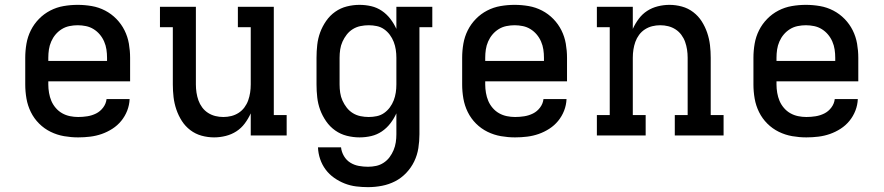

<svg xmlns="http://www.w3.org/2000/svg" viewBox="-20 -558 3640 791"><path d="M302 8Q273 8 244 3Q215 -2 188.5 -15Q162 -28 141 -49Q120 -70 107 -96.5Q94 -123 89 -152Q84 -181 84 -210V-320Q84 -349 89 -378Q94 -407 107 -433Q120 -459 140.5 -480Q161 -501 187 -514.5Q213 -528 242 -533Q271 -538 300 -538Q329 -538 358 -533Q387 -528 413 -514.5Q439 -501 459.5 -480Q480 -459 493 -433Q506 -407 511 -378Q516 -349 516 -320V-223H179V-210Q179 -193 182 -175.5Q185 -158 191.5 -142.5Q198 -127 209.5 -113.5Q221 -100 236 -91.5Q251 -83 268 -79.5Q285 -76 302 -76Q321 -76 340 -79Q359 -82 376 -90.5Q393 -99 405 -115Q417 -131 419 -150H514Q513 -125 504 -102Q495 -79 479.5 -60Q464 -41 443 -27.5Q422 -14 399 -6Q376 2 351.5 5Q327 8 302 8ZM421 -307V-320Q421 -337 418.5 -354Q416 -371 409 -387Q402 -403 391 -416Q380 -429 365.5 -438Q351 -447 334 -450.5Q317 -454 300 -454Q283 -454 266 -450.5Q249 -447 234.5 -438Q220 -429 209 -416Q198 -403 191 -387Q184 -371 181.5 -354Q179 -337 179 -320V-307Z M862 8Q836 8 810.5 1Q785 -6 764 -22Q743 -38 729 -60Q715 -82 706.5 -107Q698 -132 695 -158Q692 -184 692 -210V-446H639V-530H787V-210Q787 -193 789.5 -176.5Q792 -160 797.5 -144.5Q803 -129 813 -115.5Q823 -102 837 -93Q851 -84 867 -80Q883 -76 900 -76Q917 -76 933 -80Q949 -84 963 -93Q977 -102 987 -115.5Q997 -129 1002.5 -144.5Q1008 -160 1010.5 -176.5Q1013 -193 1013 -210V-446H960V-530H1108V-84H1161V0H1013V-91Q1003 -69 988.5 -49.5Q974 -30 954 -17Q934 -4 910 2Q886 8 862 8Z M1496 213Q1472 213 1447.5 210Q1423 207 1400 198Q1377 189 1356.5 174.5Q1336 160 1321.5 140.5Q1307 121 1299 97.5Q1291 74 1290 49H1385Q1387 68 1397 85Q1407 102 1423 112Q1439 122 1458 125.5Q1477 129 1496 129Q1513 129 1529.5 125.5Q1546 122 1560.5 112.5Q1575 103 1585 89.5Q1595 76 1601.5 60.5Q1608 45 1610.5 28.5Q1613 12 1613 -5V-91Q1603 -69 1588 -49.5Q1573 -30 1553 -16.5Q1533 -3 1509.5 2.5Q1486 8 1461 8Q1435 8 1409 1.5Q1383 -5 1361 -20.5Q1339 -36 1323.5 -58.5Q1308 -81 1299 -105.5Q1290 -130 1287 -156.5Q1284 -183 1284 -210V-320Q1284 -347 1287 -373.5Q1290 -400 1299 -424.5Q1308 -449 1323.5 -471.5Q1339 -494 1361 -509.5Q1383 -525 1409 -531.5Q1435 -538 1461 -538Q1486 -538 1509.5 -532.5Q1533 -527 1553 -513.5Q1573 -500 1588 -480.5Q1603 -461 1613 -439V-530H1761V-446H1708V-5Q1708 24 1703.5 52.5Q1699 81 1686.5 107Q1674 133 1653.5 154.5Q1633 176 1607.5 189Q1582 202 1553.5 207.5Q1525 213 1496 213ZM1499 -76Q1516 -76 1532.5 -79.5Q1549 -83 1562.5 -92.5Q1576 -102 1586 -115.5Q1596 -129 1602 -144.5Q1608 -160 1610.5 -176.5Q1613 -193 1613 -210V-320Q1613 -337 1610.5 -353.5Q1608 -370 1602 -385.5Q1596 -401 1586 -414.5Q1576 -428 1562.5 -437.5Q1549 -447 1532.5 -450.5Q1516 -454 1499 -454Q1482 -454 1465 -450.5Q1448 -447 1433.5 -438Q1419 -429 1408.5 -415.5Q1398 -402 1391 -386.5Q1384 -371 1381.5 -354Q1379 -337 1379 -320V-210Q1379 -193 1381.5 -176Q1384 -159 1391 -143.5Q1398 -128 1408.5 -114.5Q1419 -101 1433.5 -92Q1448 -83 1465 -79.5Q1482 -76 1499 -76Z M2102 8Q2073 8 2044 3Q2015 -2 1988.5 -15Q1962 -28 1941 -49Q1920 -70 1907 -96.5Q1894 -123 1889 -152Q1884 -181 1884 -210V-320Q1884 -349 1889 -378Q1894 -407 1907 -433Q1920 -459 1940.5 -480Q1961 -501 1987 -514.5Q2013 -528 2042 -533Q2071 -538 2100 -538Q2129 -538 2158 -533Q2187 -528 2213 -514.5Q2239 -501 2259.5 -480Q2280 -459 2293 -433Q2306 -407 2311 -378Q2316 -349 2316 -320V-223H1979V-210Q1979 -193 1982 -175.5Q1985 -158 1991.5 -142.5Q1998 -127 2009.5 -113.5Q2021 -100 2036 -91.5Q2051 -83 2068 -79.5Q2085 -76 2102 -76Q2121 -76 2140 -79Q2159 -82 2176 -90.5Q2193 -99 2205 -115Q2217 -131 2219 -150H2314Q2313 -125 2304 -102Q2295 -79 2279.5 -60Q2264 -41 2243 -27.5Q2222 -14 2199 -6Q2176 2 2151.5 5Q2127 8 2102 8ZM2221 -307V-320Q2221 -337 2218.5 -354Q2216 -371 2209 -387Q2202 -403 2191 -416Q2180 -429 2165.5 -438Q2151 -447 2134 -450.5Q2117 -454 2100 -454Q2083 -454 2066 -450.5Q2049 -447 2034.5 -438Q2020 -429 2009 -416Q1998 -403 1991 -387Q1984 -371 1981.5 -354Q1979 -337 1979 -320V-307Z M2439 0V-84H2492V-446H2439V-530H2587V-439Q2597 -461 2611.5 -480.5Q2626 -500 2646 -513Q2666 -526 2690 -532Q2714 -538 2738 -538Q2764 -538 2789.5 -531Q2815 -524 2836 -508Q2857 -492 2871 -470Q2885 -448 2893.5 -423Q2902 -398 2905 -372Q2908 -346 2908 -320V-84H2961V0H2760V-84H2813V-320Q2813 -337 2810.5 -353.5Q2808 -370 2802.5 -385.5Q2797 -401 2787 -414.5Q2777 -428 2763 -437Q2749 -446 2733 -450Q2717 -454 2700 -454Q2683 -454 2667 -450Q2651 -446 2637 -437Q2623 -428 2613 -414.5Q2603 -401 2597.5 -385.5Q2592 -370 2589.5 -353.5Q2587 -337 2587 -320V-84H2640V0Z M3302 8Q3273 8 3244 3Q3215 -2 3188.5 -15Q3162 -28 3141 -49Q3120 -70 3107 -96.5Q3094 -123 3089 -152Q3084 -181 3084 -210V-320Q3084 -349 3089 -378Q3094 -407 3107 -433Q3120 -459 3140.5 -480Q3161 -501 3187 -514.5Q3213 -528 3242 -533Q3271 -538 3300 -538Q3329 -538 3358 -533Q3387 -528 3413 -514.5Q3439 -501 3459.5 -480Q3480 -459 3493 -433Q3506 -407 3511 -378Q3516 -349 3516 -320V-223H3179V-210Q3179 -193 3182 -175.5Q3185 -158 3191.5 -142.5Q3198 -127 3209.5 -113.5Q3221 -100 3236 -91.5Q3251 -83 3268 -79.5Q3285 -76 3302 -76Q3321 -76 3340 -79Q3359 -82 3376 -90.5Q3393 -99 3405 -115Q3417 -131 3419 -150H3514Q3513 -125 3504 -102Q3495 -79 3479.5 -60Q3464 -41 3443 -27.5Q3422 -14 3399 -6Q3376 2 3351.5 5Q3327 8 3302 8ZM3421 -307V-320Q3421 -337 3418.5 -354Q3416 -371 3409 -387Q3402 -403 3391 -416Q3380 -429 3365.5 -438Q3351 -447 3334 -450.5Q3317 -454 3300 -454Q3283 -454 3266 -450.5Q3249 -447 3234.5 -438Q3220 -429 3209 -416Q3198 -403 3191 -387Q3184 -371 3181.5 -354Q3179 -337 3179 -320V-307Z"/></svg>

Font: Iosevka Slab Medium Extended
Style: Regular
Weight: 500
Width: 7
Monospace: yes
Designer: Belleve Invis
Foundry: Belleve Invis
Version: Version 11.1.1; ttfautohint (v1.8.3)